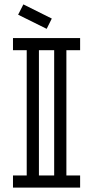

<svg xmlns="http://www.w3.org/2000/svg" viewBox="-20 -854 424 874"><path d="M226.6 -55.2V-625.5H157.2V-55.2ZM344.7 0H39.1V-55.2H101.6V-625.5H39.1V-680.7H344.7V-625.5H282.2V-55.2H344.7ZM192.4 -722.7 62.5 -787.1 86.4 -834 215.8 -769.5Z"/></svg>

Font: X Company
Style: Regular
Weight: 400
Designer: GGBotNet
Foundry: GGBotNet
Version: 0.90